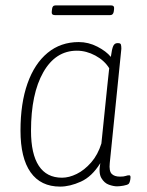

<svg xmlns="http://www.w3.org/2000/svg" viewBox="-20 -685 545 712"><path d="M203 7Q131 7 93.5 -46Q56 -99 56 -201Q56 -302 82 -375.5Q108 -449 156.5 -489Q205 -529 272 -529Q308 -529 341 -512Q374 -495 391 -474Q395 -504 400 -514.5Q405 -525 415 -525H418Q427 -525 428.5 -519.5Q430 -514 430 -504L387 -80Q384 -51 394 -40.5Q404 -30 425 -30Q439 -30 446 -32.5Q453 -35 459 -35Q464 -35 464 -28Q464 -21 462 -13.5Q460 -6 457 -3Q452 1 438 3.5Q424 6 414 6Q401 6 384 0Q367 -6 356 -24.5Q345 -43 352 -80Q321 -30 280 -11.5Q239 7 203 7ZM210 -26Q236 -26 264.5 -40Q293 -54 318 -82.5Q343 -111 356 -153L378 -367Q379 -380 381.5 -400Q384 -420 385 -432Q367 -461 333.5 -479Q300 -497 265 -497Q186 -497 140.5 -417Q95 -337 95 -200Q95 -114 124 -70Q153 -26 210 -26ZM183 -629Q170 -629 172 -643L173 -651Q174 -665 186 -665H392Q405 -665 403 -651L402 -643Q400 -629 389 -629Z"/></svg>

Font: Asap Semi Condensed Semi Condensed Thin
Style: Italic
Weight: 100
Width: 4
Italic angle: -6°
Designer: Pablo Cosgaya
Foundry: Omnibus-Type
Version: Version 3.001; ttfautohint (v1.8.4.7-5d5b)